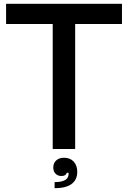

<svg xmlns="http://www.w3.org/2000/svg" viewBox="-20 -783 673 1009"><path d="M375 0H257V-657H12V-763H621V-657H375ZM267 174Q335 174 340 137Q340 135 340.5 132Q341 129 340 125H331Q326 142 303 142Q284 142 272 130Q260 118 260 97Q260 74 275.5 60Q291 46 316 46Q349 46 367.5 66.5Q386 87 386 120Q386 162 356 184Q326 206 267 206Z"/></svg>

Font: Open Sauce Sans Medium
Style: Regular
Weight: 500
Designer: Alfredo Marco Pradil
Foundry: Creative Sauce Fz LLC
Version: Version 1.477